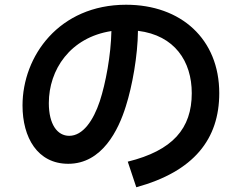

<svg xmlns="http://www.w3.org/2000/svg" viewBox="-20 -735 1040 810"><path d="M75 -290C75 -155 138 -44 268 -44C411 -44 480 -187 511 -287C538 -372 561 -499 562 -605C717 -586 789 -476 789 -342C789 -193 709 -100 519 -53L555 55C799 -12 905 -149 905 -342C905 -570 744 -715 512 -715C229 -715 75 -498 75 -290ZM186 -300C186 -441 276 -577 450 -604C448 -503 426 -384 401 -308C374 -227 330 -162 272 -162C222 -162 186 -210 186 -300Z"/></svg>

Font: KT Kiyosuna Sans Bold
Style: Regular
Weight: 700
Designer: [Zen Kaku Gothic] Yoshimichi Ohira
Version: Version 1.010;Glyphs 3.1.2 (3151)